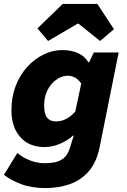

<svg xmlns="http://www.w3.org/2000/svg" viewBox="-22 -766 642 974"><path d="M209 188Q139 188 87.5 169Q36 150 -2 121L66 10Q94 34 131 48Q168 62 205 62Q230 62 255 57.5Q280 53 300.5 37Q321 21 332 -14L352 -78H348Q321 -53 282 -36.5Q243 -20 204 -20Q125 -20 80.5 -71Q36 -122 36 -206Q36 -274 57.5 -330Q79 -386 116 -426.5Q153 -467 199 -489.5Q245 -512 294 -512Q342 -512 376 -495.5Q410 -479 426 -450H430L454 -500H580L484 -22Q468 59 426.5 105Q385 151 328.5 169.5Q272 188 209 188ZM262 -150Q288 -150 313 -162.5Q338 -175 360 -200L390 -342Q377 -362 359.5 -372Q342 -382 321 -382Q302 -382 281 -372Q260 -362 242 -342.5Q224 -323 213 -295Q202 -267 202 -230Q202 -188 217 -169Q232 -150 262 -150ZM222 -558 168 -622 296 -746H472L556 -618L486 -558L376 -646H372Z"/></svg>

Font: Source Code Pro ExtraLight Black
Style: Italic
Weight: 900
Italic angle: -11°
Monospace: yes
Version: Version 1.016;hotconv 1.0.116;makeotfexe 2.5.65601